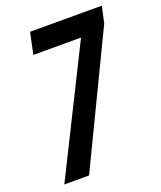

<svg xmlns="http://www.w3.org/2000/svg" viewBox="-133 -798 738 882"><g transform="rotate(-20 235.5 -356.5)"><path d="M149 0 453 -632 471 -713H120L98 -608H331L28 0Z"/></g></svg>

Font: Noto Sans Display Condensed
Style: Bold Italic
Weight: 700
Width: 3
Designer: Monotype Design team
Foundry: Monotype Imaging Inc.
Version: 1.000